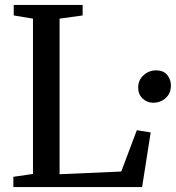

<svg xmlns="http://www.w3.org/2000/svg" viewBox="-20 -763 717 783"><path d="M34.5 0V-42L114.5 -53.5V-687L36 -700V-743H317V-700L223 -687V-52.5L474.5 -63.5L538 -232L594.5 -223L559.5 0ZM604.5 -344Q580 -344 561.8 -361Q543.5 -378 543.5 -405.5Q543.5 -436.5 565.5 -456.2Q587.5 -476 616 -476Q647 -476 662 -457.2Q677 -438.5 677 -414.5Q677 -382.5 655.8 -363.2Q634.5 -344 604.5 -344Z"/></svg>

Font: Merriweather 48pt
Style: Regular
Weight: 400
Version: Version 2.100